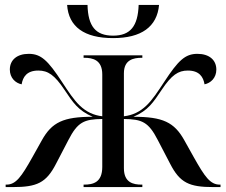

<svg xmlns="http://www.w3.org/2000/svg" viewBox="-20 -761 920 781"><path d="M440 -606C555 -606 619 -652 627 -741H544C541 -654 510 -616 440 -616C369 -616 338 -654 336 -741H253C259 -652 323 -606 440 -606ZM3 0H32C130 0 168 -17 208 -95L258 -191C296 -265 322 -276 396 -277V-82C396 -19 359 -10 322 -10H320V0H559V-10H556C522 -10 484 -18 484 -77V-277C558 -276 584 -265 622 -191L672 -95C712 -17 750 0 848 0H877V-10H874C835 -10 813 -42 768 -122L730 -190C689 -264 642 -286 523 -286C583 -312 603 -344 638 -396C678 -456 705 -474 744 -474C791 -474 807 -448 812 -418C837 -423 860 -444 860 -478C860 -517 831 -542 783 -542C733 -542 705 -515 648 -428C621 -387 600 -355 576 -332C549 -306 519 -292 484 -288V-463C484 -518 523 -526 557 -526H559V-536H320V-526H322C358 -526 396 -517 396 -458V-288C361 -292 331 -306 304 -332C280 -355 259 -387 232 -428C175 -515 147 -542 97 -542C49 -542 20 -517 20 -478C20 -444 43 -423 68 -418C73 -448 89 -474 136 -474C175 -474 202 -456 242 -396C277 -344 297 -312 357 -286C238 -286 191 -264 150 -190L112 -122C67 -42 45 -10 6 -10H3Z"/></svg>

Font: Noto Serif Display
Style: Regular
Weight: 400
Designer: Monotype Design Team
Foundry: Monotype Imaging Inc.
Version: Version 2.009